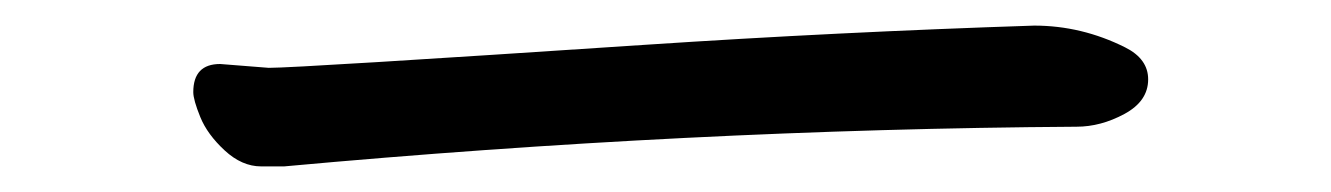

<svg xmlns="http://www.w3.org/2000/svg" viewBox="-20 -413 1040 150"><path d="M202 -283H184Q169 -283 155.5 -295.5Q142 -308 136.5 -321.5Q131 -335 131 -341Q131 -363 152 -363L190 -360Q213 -360 484 -378Q635 -388 788 -393Q825 -393 859 -376Q877 -367 877 -351Q877 -334 858.5 -324Q840 -314 821 -314Q519 -312 202 -283Z"/></svg>

Font: LXGW WenKai Lite
Style: Bold
Weight: 700
Designer: LXGW / Fontworks Inc.
Foundry: LXGW / Fontworks Inc.
Version: Version 1.330;April 28, 2024